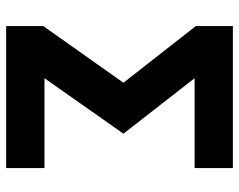

<svg xmlns="http://www.w3.org/2000/svg" viewBox="-96 -676 774 622"><g transform="rotate(90 291.0 -365.0)"><path d="M413.1 -377.9 233.4 -122.1H524.4V2H64.5V-118.2L248 -377.9L64.5 -612.3V-732.4H524.4V-608.4H233.4Z"/></g></svg>

Font: Gen Shin Gothic Bold
Style: Bold
Weight: 700
Designer: [Source Han Sans]
Ryoko NISHIZUKA  (kana & ideographs); Paul D. Hunt (Latin, Greek & Cyrillic); Wenlong ZHANG  (bopomofo
Version: Version 1.002.20150607